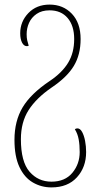

<svg xmlns="http://www.w3.org/2000/svg" viewBox="-20 -566 438 836"><path d="M204 250Q160 250 123 228.5Q86 207 64.5 161Q43 115 43 43Q43 -39 78.5 -98.5Q114 -158 196 -213Q250 -249 276.5 -292.5Q303 -336 303 -396Q303 -454 274.5 -487.5Q246 -521 196 -521Q162 -521 139.5 -505.5Q117 -490 106.5 -466.5Q96 -443 96 -417Q96 -401 98.5 -390.5Q101 -380 105 -367Q101 -365 97 -365Q84 -365 76 -380.5Q68 -396 68 -421Q68 -472 103.5 -509Q139 -546 196 -546Q255 -546 293 -506Q331 -466 331 -396Q331 -328 301.5 -279Q272 -230 205 -185Q138 -139 104.5 -86.5Q71 -34 71 40Q71 138 108.5 181.5Q146 225 204 225Q263 225 295 186.5Q327 148 327 96Q327 65 322.5 40.5Q318 16 306 -3Q308 -5 310.5 -6Q313 -7 317 -7Q329 -7 337.5 8.5Q346 24 350.5 47.5Q355 71 355 96Q355 162 315 206Q275 250 204 250Z"/></svg>

Font: Noto Serif Georgian ExtraCondensed Thin
Style: Regular
Weight: 100
Width: 2
Designer: Monotype Design Team, Akaki Razmadze
Foundry: Google LLC
Version: Version 2.003; ttfautohint (v1.8.4.7-5d5b)